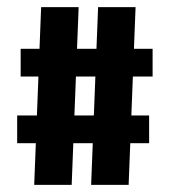

<svg xmlns="http://www.w3.org/2000/svg" viewBox="-20 -520 478 540"><path d="M201.2 -500 181.6 0H76.2L95.7 -500ZM361.3 -500 341.8 0H236.3L255.9 -500ZM409.2 -382.8V-304.7H38.1V-382.8ZM399.4 -195.3V-117.2H28.3V-195.3Z"/></svg>

Font: Sudo Var
Style: Regular
Weight: 400
Monospace: yes
Designer: Jens Kutilek
Foundry: Jens Kutilek
Version: Version 0.065;FEAKit 1.0